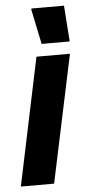

<svg xmlns="http://www.w3.org/2000/svg" viewBox="-71 -734 348 765"><g transform="rotate(-5 103.0 -351.5)"><path d="M-19 0 88 -510H222L114 0ZM113 -559 84 -698 85 -703H215L225 -564V-559Z"/></g></svg>

Font: Saira ExtraCondensed Black
Style: Italic
Weight: 900
Width: 2
Italic angle: -12°
Designer: Hector Gatti with collaboration of the Omnibus-Type team
Foundry: Omnibus-Type
Version: Version 1.101